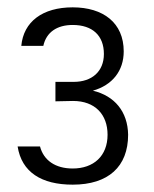

<svg xmlns="http://www.w3.org/2000/svg" viewBox="-20 -900 420 523"><path d="M28 -501C39 -431 93 -397 178 -397C275 -397 329 -446 329 -533C328 -596 292 -639 233 -653C286 -668 317 -707 317 -760C317 -838 261 -880 178 -880C96 -880 44 -841 38 -775H98C106 -812 135 -832 178 -832C232 -832 263 -803 263 -753C263 -705 230 -677 181 -677H131V-624L179 -625C239 -625 273 -588 273 -533C273 -475 235 -441 178 -441C131 -441 99 -463 89 -501Z"/></svg>

Font: Mint Spirit
Style: Regular
Weight: 400
Designer: HARENDAL Hirwen
Foundry: Arkandis Digital Foundry.
Version: Version 1.004;FFEdit